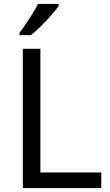

<svg xmlns="http://www.w3.org/2000/svg" viewBox="-20 -964 564 984"><path d="M97 0V-714H187V-80H499V0ZM281 -934Q269 -916 244 -887.5Q219 -859 190.5 -830.5Q162 -802 138 -784H80V-796Q95 -815 112.5 -841Q130 -867 147 -894.5Q164 -922 175 -944H281Z"/></svg>

Font: TSCustom
Style: Regular
Weight: 400
Designer: Monotype Design Team
Foundry: Monotype Imaging Inc.
Version: Version 2.004; ttfautohint (v1.8.3) -l 8 -r 50 -G 200 -x 14 